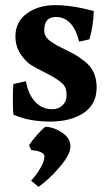

<svg xmlns="http://www.w3.org/2000/svg" viewBox="-20 -457 429 747"><path d="M183 -32Q207 -32 223 -47Q239 -62 239 -84.5Q239 -107 233 -118.5Q227 -130 213 -140Q193 -156 156.5 -174Q120 -192 99.5 -205Q79 -218 59.5 -247.5Q40 -277 40 -316Q40 -372 84.5 -404.5Q129 -437 195 -437Q261 -437 345 -414Q342 -349 328 -304L288 -295Q264 -391 197 -391Q152 -391 152 -338Q152 -317 169.5 -302Q187 -287 221 -270.5Q255 -254 270 -245.5Q285 -237 310 -218Q356 -182 356 -117Q356 -52 306 -18Q256 16 174.5 16Q93 16 32 -11Q30 -28 30 -70.5Q30 -113 32 -130L81 -141Q89 -92 116 -62Q143 -32 183 -32ZM130 270 101 246Q119 227 136 199Q153 171 153 151.5Q153 132 102 127L93 108Q104 91 123.5 68.5Q143 46 157 36Q191 38 222.5 59.5Q254 81 254 112.5Q254 144 212.5 192.5Q171 241 130 270Z"/></svg>

Font: Buenard
Style: Bold
Weight: 700
Foundry: FontFuror
Version: Version 1.002 2011